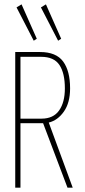

<svg xmlns="http://www.w3.org/2000/svg" viewBox="-20 -862 390 882"><path d="M50 0V-623H164Q238 -623 270 -579.5Q302 -536 302 -456Q302 -390 273.5 -349.5Q245 -309 204 -299L314 0H290L178 -296H74V0ZM74 -317H171Q225 -317 251.5 -354.5Q278 -392 278 -456Q278 -526 253 -563.5Q228 -601 169 -601H74ZM135 -675 56 -828 79 -842 149 -684ZM247 -675 168 -828 191 -842 261 -684Z"/></svg>

Font: Inconsolata ExtraCondensed ExtraLight
Style: Regular
Weight: 200
Width: 2
Monospace: yes
Designer: Raph Levien, Cyreal, Brenton Simpson
Foundry: Raph Levien, Cyreal, Google
Version: Version 3.001; ttfautohint (v1.8.2.53-6de2)